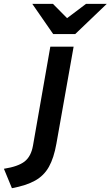

<svg xmlns="http://www.w3.org/2000/svg" viewBox="-100 -752 571 992"><path d="M-38.4 220.4 -79.8 120Q-6.3 108.5 27.2 82.3Q60.6 56.1 70.4 0.4L160 -511H280.4L191.4 -9.6Q178.4 64 152.7 109.9Q127 155.8 81.2 181.2Q35.4 206.7 -38.4 220.4ZM174.8 -576 66.8 -732H173.6L246.6 -658.2L344.4 -732H451.6L288.6 -576Z"/></svg>

Font: Overpass
Style: Italic
Weight: 400
Italic angle: -10°
Designer: Delve Withrington, Dave Bailey, Thomas Jockin
Foundry: Delve Fonts LLC
Version: Version 4.000